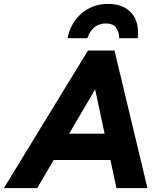

<svg xmlns="http://www.w3.org/2000/svg" viewBox="-89 -971 806 991"><path d="M-69 0 365 -710H502L672 0H512L481 -145H188L103 0ZM268 -281H451L402 -510ZM526 -774Q525 -810 509 -830Q493 -850 458 -850Q388 -850 362 -774H260Q276 -855 333.5 -903Q391 -951 468 -951Q548 -951 589.5 -904Q631 -857 622 -774Z"/></svg>

Font: Livvic
Style: Bold Italic
Weight: 700
Italic angle: -10°
Designer: Jacques Le Bailly, Baron von Fonthausen
Version: Version 1.001; ttfautohint (v1.8.2)